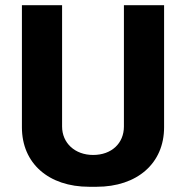

<svg xmlns="http://www.w3.org/2000/svg" viewBox="-20 -706 713 736"><path d="M609 -218V-686H455V-221C455 -157 408 -112 337 -112C267 -112 218 -158 218 -221V-686H64V-218C64 -80 166 10 322 10H350C506 10 609 -80 609 -218Z"/></svg>

Font: Chivo
Style: Bold
Weight: 700
Designer: Hector Gatti
Foundry: Omnibus-Type
Version: Version 1.003;PS 001.003;hotconv 1.0.70;makeotf.lib2.5.58329